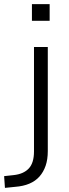

<svg xmlns="http://www.w3.org/2000/svg" viewBox="-79 -719 335 932"><path d="M76 -618V-699H162V-618ZM-55 193 -59 136 -13 131Q35 126 60.5 99Q86 72 86 16V-491H153V14Q153 55 142.5 85.5Q132 116 112.5 138Q93 160 63.5 172.5Q34 185 -6 188Z"/></svg>

Font: Nunito Sans 9pt Light
Style: Regular
Weight: 300
Version: Version 3.101;gftools[0.9.27]